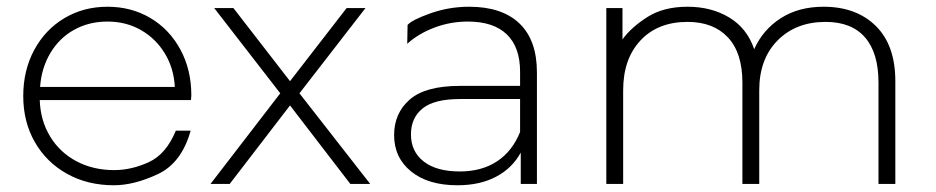

<svg xmlns="http://www.w3.org/2000/svg" viewBox="-20 -546 2778 570"><path d="M547 -249H98Q100 -188 129 -140.5Q158 -93 207.5 -67Q257 -41 319 -41Q370 -41 421.5 -64.5Q473 -88 502 -158H546Q519 -62 448.5 -29Q378 4 318 4Q240 4 179 -30Q118 -64 83.5 -124Q49 -184 49 -261Q49 -337 81.5 -397.5Q114 -458 171 -492Q228 -526 299 -526Q370 -526 426.5 -492.5Q483 -459 515.5 -399Q548 -339 548 -263ZM299 -482Q244 -482 200 -457.5Q156 -433 129.5 -388.5Q103 -344 99 -288H499Q496 -344 469 -388Q442 -432 398 -457Q354 -482 299 -482Z M1020 0 841 -233 662 0H605L812 -269L616 -522H673L841 -305L1009 -522H1065L869 -269L1079 0Z M1373 -526Q1470 -526 1522 -476.5Q1574 -427 1574 -331V0H1526V-93Q1501 -47 1453 -21.5Q1405 4 1338 4Q1251 4 1200.5 -37Q1150 -78 1150 -145Q1150 -210 1196.5 -250.5Q1243 -291 1345 -291H1524V-333Q1524 -406 1484.5 -444Q1445 -482 1369 -482Q1317 -482 1269.5 -464Q1222 -446 1189 -416L1190 -472Q1203 -487 1258 -506.5Q1313 -526 1373 -526ZM1345 -37Q1410 -37 1455.5 -67Q1501 -97 1524 -154V-252H1346Q1269 -252 1234.5 -224Q1200 -196 1200 -147Q1200 -96 1238 -66.5Q1276 -37 1345 -37Z M2425 -526Q2522 -526 2580 -469Q2638 -412 2638 -305V0H2588V-301Q2588 -389 2548 -435Q2508 -481 2431 -481Q2343 -481 2288.5 -426Q2234 -371 2234 -278V0H2184V-301Q2184 -389 2141 -435Q2098 -481 2021 -481Q1933 -481 1881.5 -426Q1830 -371 1830 -278V0H1780V-522H1828V-429Q1854 -465 1902 -495.5Q1950 -526 2021 -526Q2092 -526 2145 -494Q2198 -462 2219 -400Q2245 -458 2298 -492Q2351 -526 2425 -526Z"/></svg>

Font: Hilab Light
Style: Regular
Weight: 300
Designer: Cristianderson Lima
Foundry: Cristianderson
Version: Version 1.0